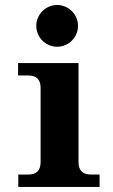

<svg xmlns="http://www.w3.org/2000/svg" viewBox="-20 -737 444 757"><path d="M372.6 0H52.2V-48.8H91.3Q140.1 -48.8 140.1 -97.7V-390.6Q140.1 -439.5 91.3 -439.5H51.3V-488.3H289.6V-97.7Q289.6 -48.8 338.4 -48.8H372.6ZM205.6 -552.7Q189 -552.7 173.8 -559.1Q158.7 -565.4 147.2 -576.9Q135.7 -588.4 129.4 -603.5Q123 -618.7 123 -635.3Q123 -651.4 129.4 -666.5Q135.7 -681.6 147.2 -693.1Q158.7 -704.6 173.8 -710.9Q189 -717.3 205.6 -717.3Q221.7 -717.3 236.8 -710.9Q252 -704.6 263.4 -693.1Q274.9 -681.6 281.2 -666.5Q287.6 -651.4 287.6 -635.3Q287.6 -618.7 281.2 -603.5Q274.9 -588.4 263.4 -576.9Q252 -565.4 236.8 -559.1Q221.7 -552.7 205.6 -552.7Z"/></svg>

Font: Munson
Style: Bold
Weight: 700
Designer: Paul James MIller
Foundry: High-Logic / Made with FontCreator
Version: Version 2.10;May 5, 2019;FontCreator 11.5.0.2430 64-bit